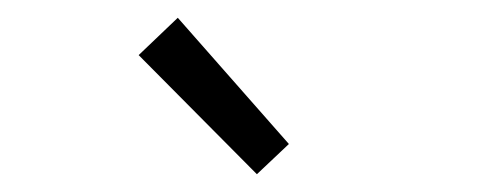

<svg xmlns="http://www.w3.org/2000/svg" viewBox="-20 -767 540 216"><path d="M136 -705 180 -747 305 -605 269 -571Z"/></svg>

Font: Oxanium Light
Style: Regular
Weight: 300
Designer: Severin Meyer
Version: Version 1.000